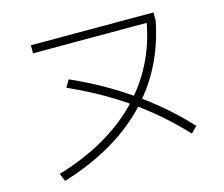

<svg xmlns="http://www.w3.org/2000/svg" viewBox="-105 -870 1211 1039"><g transform="rotate(-15 500.0 -350.5)"><path d="M119 -16Q262 -59 376 -124Q490 -189 574 -274.5Q658 -360 712 -466Q766 -572 787 -696L803 -684H148V-729H835V-684Q784 -421 607.5 -241.5Q431 -62 137 28ZM866 -42Q786 -128 694.5 -202.5Q603 -277 498.5 -340.5Q394 -404 274 -457L298 -498Q422 -443 529 -377.5Q636 -312 728.5 -237Q821 -162 900 -76Z"/></g></svg>

Font: M PLUS 1 Thin Light
Style: Regular
Weight: 300
Version: Version 1.001